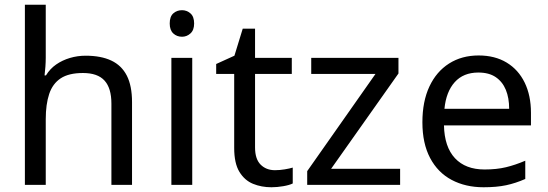

<svg xmlns="http://www.w3.org/2000/svg" viewBox="-20 -780 2311 810"><path d="M173 -537Q173 -518 171.5 -498Q170 -478 168 -462H174Q191 -490 217 -508Q243 -526 275 -535.5Q307 -545 341 -545Q406 -545 449.5 -524.5Q493 -504 515 -461Q537 -418 537 -349V0H450V-343Q450 -408 421 -440Q392 -472 330 -472Q270 -472 236 -449.5Q202 -427 187.5 -383.5Q173 -340 173 -277V0H85V-760H173Z M791 -536V0H703V-536ZM748 -737Q768 -737 783.5 -723.5Q799 -710 799 -681Q799 -653 783.5 -639Q768 -625 748 -625Q726 -625 711 -639Q696 -653 696 -681Q696 -710 711 -723.5Q726 -737 748 -737Z M1140 -62Q1160 -62 1181 -65.5Q1202 -69 1215 -73V-6Q1201 1 1175 5.5Q1149 10 1125 10Q1083 10 1047.5 -4.5Q1012 -19 990 -55Q968 -91 968 -156V-468H892V-510L969 -545L1004 -659H1056V-536H1211V-468H1056V-158Q1056 -109 1079.5 -85.5Q1103 -62 1140 -62Z M1668 0H1276V-58L1564 -468H1293V-536H1661V-470L1377 -68H1668Z M1999 -546Q2068 -546 2117.5 -516Q2167 -486 2193.5 -431.5Q2220 -377 2220 -304V-251H1853Q1855 -160 1899.5 -112.5Q1944 -65 2024 -65Q2075 -65 2114.5 -74.5Q2154 -84 2196 -102V-25Q2155 -7 2115 1.5Q2075 10 2020 10Q1944 10 1885.5 -21Q1827 -52 1794.5 -113.5Q1762 -175 1762 -264Q1762 -352 1791.5 -415Q1821 -478 1874.5 -512Q1928 -546 1999 -546ZM1998 -474Q1935 -474 1898.5 -433.5Q1862 -393 1855 -321H2128Q2128 -367 2114 -401Q2100 -435 2071.5 -454.5Q2043 -474 1998 -474Z"/></svg>

Font: lgurmukhi25
Style: Book
Weight: 400
Designer: Jelle Bosma - Monotype Design Team
Foundry: Monotype Imaging Inc.
Version: Version 2.003